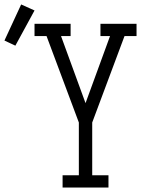

<svg xmlns="http://www.w3.org/2000/svg" viewBox="-134 -842 654 862"><path d="M147 0V-55H220V-292L75 -680H21V-735H183V-680H140L250 -379L360 -680H317V-735H479V-680H425L280 -292V-55H353V0ZM-65 -637 -114 -660 -39 -822 21 -795Z"/></svg>

Font: Iosevka Slab Light
Style: Regular
Weight: 300
Monospace: yes
Designer: Belleve Invis
Foundry: Belleve Invis
Version: Version 11.1.0; ttfautohint (v1.8.3)